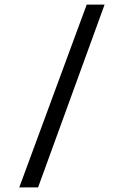

<svg xmlns="http://www.w3.org/2000/svg" viewBox="-20 -752 540 837"><path d="M146 65H64L358 -732H436Z"/></svg>

Font: D2Coding
Style: Regular
Weight: 400
Monospace: yes
Designer: Yong-Rak Park; Jeong-Hwan Yoon; Sang-Min Lee;
Foundry: NHN Corporation
Version: Version 1.3.2; Build 20180524